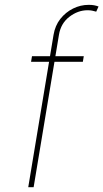

<svg xmlns="http://www.w3.org/2000/svg" viewBox="-20 -780 431 800"><path d="M329.1 -545.9 325.2 -522.5H109.4L113.3 -545.9ZM97.7 0 203.1 -634.8Q209.5 -673.3 231.4 -701.2Q253.4 -729 284.4 -744.4Q315.4 -759.8 349.6 -759.8Q362.3 -759.8 371.8 -758.1Q381.3 -756.3 390.6 -752.9L380.9 -731.4Q372.1 -733.9 364 -735.6Q356 -737.3 344.7 -737.3Q304.7 -737.3 269 -710Q233.4 -682.6 225.6 -634.8L120.1 0Z"/></svg>

Font: Inter Tight Thin
Style: Italic
Weight: 250
Italic angle: -9.39999°
Designer: Rasmus Andersson
Foundry: rsms
Version: Version 3.004